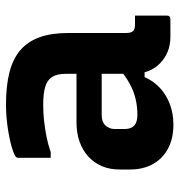

<svg xmlns="http://www.w3.org/2000/svg" viewBox="1 -589 598 640"><g transform="rotate(-90 300.0 -269.0)"><path d="M510 -341Q510 -316 510 -292.5Q510 -269 510 -244.5Q510 -220 510 -195.5Q510 -171 510 -148Q510 -140 511.5 -134Q513 -128 517 -124Q520 -121 525.5 -119.5Q531 -118 538 -118Q541 -118 543.5 -118Q546 -118 549 -118H568Q568 -91 568 -64.5Q568 -38 568 -11Q568 -6 565 -3Q562 0 557 0Q552 0 532.5 0Q513 0 498 0Q470 0 448 -9Q426 -18 409 -34.5Q392 -51 383 -74Q374 -97 374 -126Q374 -157 374 -189Q374 -221 374 -252Q374 -269 374 -284.5Q374 -300 374 -316Q374 -332 374 -348Q374 -377 364 -393.5Q354 -410 331.5 -417Q309 -424 271 -424Q243 -424 216.5 -421Q190 -418 164.5 -413Q139 -408 113 -399H94Q94 -426 94 -453Q94 -480 94 -506Q94 -510 95 -512Q96 -514 97 -515Q103 -521 130.5 -529Q158 -537 196 -542.5Q234 -548 271 -548Q334 -548 379 -536.5Q424 -525 453 -500Q482 -475 496 -435.5Q510 -396 510 -341ZM190 -152Q190 -131 201.5 -120.5Q213 -110 237 -110Q264 -110 290 -116Q316 -122 341.5 -136Q367 -150 393 -172V-86H363Q350 -56 326.5 -34.5Q303 -13 272 -1.5Q241 10 204 10Q158 10 124.5 -8Q91 -26 73 -58.5Q55 -91 55 -134V-169Q55 -202 66 -228Q77 -254 97.5 -273Q118 -292 147 -302.5Q176 -313 212 -313Q247 -313 280.5 -313Q314 -313 344.5 -313Q375 -313 402 -313Q411 -313 415.5 -297Q420 -281 421 -261.5Q422 -242 422 -229Q390 -229 360 -229Q330 -229 299.5 -229Q269 -229 237 -229Q225 -229 216.5 -226Q208 -223 202 -217Q197 -211 193.5 -203.5Q190 -196 190 -187Z"/></g></svg>

Font: Recursive
Style: Bold
Weight: 700
Version: Version 1.085